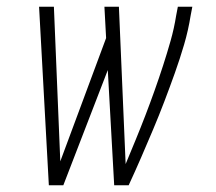

<svg xmlns="http://www.w3.org/2000/svg" viewBox="-20 -550 640 570"><path d="M125 0 96 -530H140L159 -71L295 -437L290 -530H333L353 -63Q368 -99 383 -135.5Q398 -172 412 -208.5Q426 -245 439 -281.5Q452 -318 464 -355Q476 -392 486.5 -429Q497 -466 503 -504L508 -530H551L546 -504Q539 -460 526.5 -417.5Q514 -375 499 -333Q484 -291 468 -249Q452 -207 434.5 -165.5Q417 -124 399 -82.5Q381 -41 362 0H319L300 -342L168 0Z"/></svg>

Font: Iosevka Curly XLtExObl
Style: Regular
Weight: 200
Width: 7
Italic angle: -9°
Monospace: yes
Designer: Belleve Invis
Foundry: Belleve Invis
Version: Version 11.0.1; ttfautohint (v1.8.3)